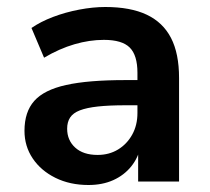

<svg xmlns="http://www.w3.org/2000/svg" viewBox="-20 -519 601 549"><path d="M233 10Q180 10 138.5 -10.5Q97 -31 73.5 -66Q50 -101 50 -145Q50 -199 78 -230.5Q106 -262 169 -276Q232 -290 338 -290H388V-218H339Q292 -218 260 -214.5Q228 -211 208.5 -203.5Q189 -196 180.5 -183Q172 -170 172 -151Q172 -118 195 -97Q218 -76 259 -76Q292 -76 317.5 -91.5Q343 -107 358 -134Q373 -161 373 -196V-311Q373 -361 351 -383Q329 -405 277 -405Q236 -405 193 -392.5Q150 -380 106 -354L70 -439Q96 -457 131.5 -470.5Q167 -484 206.5 -491.5Q246 -499 281 -499Q353 -499 399.5 -477Q446 -455 469 -410.5Q492 -366 492 -296V0H375V-104H383Q376 -69 355.5 -43.5Q335 -18 304 -4Q273 10 233 10Z"/></svg>

Font: NunitoSans3
Style: Bold
Weight: 700
Designer: Vernon Adams
Foundry: Vernon Adams
Version: Version 3.101;gftools[0.9.27]